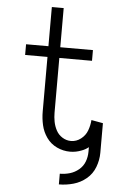

<svg xmlns="http://www.w3.org/2000/svg" viewBox="-61 -777 621 1001"><g transform="rotate(5 250.0 -276.0)"><path d="M286 183V127Q313 127 338.5 119.5Q364 112 385 94.5Q406 77 415.5 52Q425 27 425 0H487Q487 38 473 75Q459 112 429 137Q399 162 361.5 172.5Q324 183 286 183ZM329 8Q293 8 260 -7.5Q227 -23 206 -52.5Q185 -82 177 -117Q169 -152 169 -188V-474H52V-530H169V-735H231V-530H402V-474H231V-188Q231 -164 235.5 -140.5Q240 -117 251.5 -95.5Q263 -74 284 -61Q305 -48 329 -48Q357 -48 380.5 -66Q404 -84 414 -111Q424 -138 426 -166L487 -155V0H425V-24Q409 -11 390 -4Q360 8 329 8Z"/></g></svg>

Font: Iosevka SS01 Light
Style: Regular
Weight: 300
Monospace: yes
Designer: Belleve Invis
Foundry: Belleve Invis
Version: 2.3.3; ttfautohint (v1.8.3)